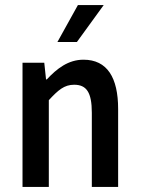

<svg xmlns="http://www.w3.org/2000/svg" viewBox="-20 -739 558 759"><path d="M69 0H173V-343C210 -383 234 -404 273 -404C322 -404 343 -374 343 -293V0H447V-308C447 -432 404 -503 310 -503C250 -503 205 -468 165 -425H162L155 -491H69ZM390 -719H288L207 -573H284Z"/></svg>

Font: Falling Sky
Style: Condensed
Weight: 400
Designer: Paul D. Hunt
Foundry: Adobe Systems Incorporated
Version: Version 1.02